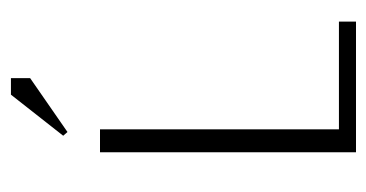

<svg xmlns="http://www.w3.org/2000/svg" viewBox="-184 -504 687 360"><g transform="rotate(-90 160.0 -323.5)"><path d="M93 -541 86 -549 163 -647H194V-611ZM55 0V-480H98V-32H300V0Z"/></g></svg>

Font: Glametrix
Style: Light
Weight: 300
Designer: gluk
Foundry: gluk
Version: Version 0.40